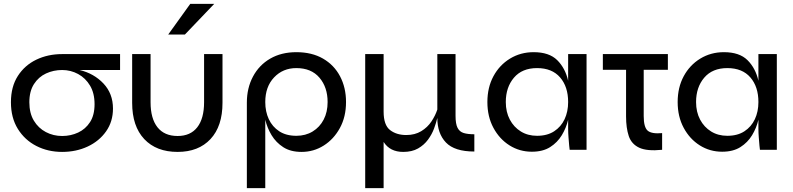

<svg xmlns="http://www.w3.org/2000/svg" viewBox="-20 -781 4132 1001"><path d="M304 11Q230 11 169.5 -20Q109 -51 73 -109Q37 -167 37 -248Q37 -329 73 -385Q109 -441 169.5 -470Q230 -499 304 -499H606V-416H395Q470 -398 519.5 -345.5Q569 -293 569 -215Q569 -147 533 -96Q497 -45 437 -17Q377 11 304 11ZM304 -72Q349 -72 387.5 -90Q426 -108 449.5 -144.5Q473 -181 473 -238Q473 -295 449.5 -334.5Q426 -374 387.5 -395Q349 -416 304 -416Q259 -416 220 -398Q181 -380 157 -342.5Q133 -305 133 -248Q133 -191 156.5 -152Q180 -113 219 -92.5Q258 -72 304 -72Z M1140 -499V-245Q1140 -123 1077.5 -56Q1015 11 906 11Q795 11 732 -56Q669 -123 669 -245V-499H765V-248Q765 -163 801 -117.5Q837 -72 906 -72Q973 -72 1008.5 -117.5Q1044 -163 1044 -248V-499ZM857 -601 972 -761H1097L944 -601Z M1552 11Q1495 11 1457 -13.5Q1419 -38 1396 -76Q1373 -114 1363 -157V200H1267V-246Q1267 -322 1299 -382Q1331 -442 1389 -475.5Q1447 -509 1525 -509Q1606 -509 1664 -475.5Q1722 -442 1753 -383Q1784 -324 1784 -249Q1784 -172 1752 -113.5Q1720 -55 1667.5 -22Q1615 11 1552 11ZM1525 -73Q1573 -73 1610 -95.5Q1647 -118 1667.5 -157.5Q1688 -197 1688 -249Q1688 -326 1645.5 -376Q1603 -426 1525 -426Q1455 -426 1409 -377.5Q1363 -329 1363 -249Q1363 -199 1381.5 -159.5Q1400 -120 1436 -96.5Q1472 -73 1525 -73Z M2453 9Q2350 9 2305 -38Q2260 -85 2260 -166Q2254 -141 2243 -111Q2232 -81 2211.5 -53Q2191 -25 2159.5 -7Q2128 11 2082 11Q2013 11 1980 -41V200H1884V-499H1980V-199Q1980 -129 2013.5 -103Q2047 -77 2098 -77Q2143 -77 2176 -97Q2209 -117 2229.5 -148Q2250 -179 2260 -210V-499H2355V-177Q2355 -135 2365.5 -114.5Q2376 -94 2397.5 -87.5Q2419 -81 2453 -81Z M2753 10Q2689 10 2636.5 -23Q2584 -56 2552.5 -114.5Q2521 -173 2521 -249Q2521 -325 2552.5 -383.5Q2584 -442 2639 -475.5Q2694 -509 2762 -509Q2843 -509 2885 -467.5Q2927 -426 2942 -360V-499H3038V0H2950Q2949 -3 2947.5 -21.5Q2946 -40 2944 -64Q2942 -88 2942 -109V-157Q2932 -114 2909 -76Q2886 -38 2848 -14Q2810 10 2753 10ZM2780 -73Q2833 -73 2869 -96.5Q2905 -120 2923.5 -159.5Q2942 -199 2942 -249Q2942 -329 2900 -377.5Q2858 -426 2780 -426Q2702 -426 2659.5 -376Q2617 -326 2617 -249Q2617 -197 2638 -157.5Q2659 -118 2695.5 -95.5Q2732 -73 2780 -73Z M3336 -176Q3336 -118 3356.5 -100Q3377 -82 3432 -87V0Q3353 8 3312.5 -11Q3272 -30 3258 -72Q3244 -114 3244 -174V-417H3123V-499H3462V-417H3336Z M3745 10Q3681 10 3628.5 -23Q3576 -56 3544.5 -114.5Q3513 -173 3513 -249Q3513 -325 3544.5 -383.5Q3576 -442 3631 -475.5Q3686 -509 3754 -509Q3835 -509 3877 -467.5Q3919 -426 3934 -360V-499H4030V0H3942Q3941 -3 3939.5 -21.5Q3938 -40 3936 -64Q3934 -88 3934 -109V-157Q3924 -114 3901 -76Q3878 -38 3840 -14Q3802 10 3745 10ZM3772 -73Q3825 -73 3861 -96.5Q3897 -120 3915.5 -159.5Q3934 -199 3934 -249Q3934 -329 3892 -377.5Q3850 -426 3772 -426Q3694 -426 3651.5 -376Q3609 -326 3609 -249Q3609 -197 3630 -157.5Q3651 -118 3687.5 -95.5Q3724 -73 3772 -73Z"/></svg>

Font: Syne Medium
Style: Regular
Weight: 500
Designer: Lucas Descroix
Foundry: Bonjour Monde
Version: Version 2.200; ttfautohint (v1.8.4)